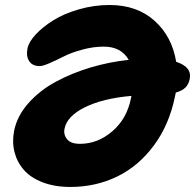

<svg xmlns="http://www.w3.org/2000/svg" viewBox="-20 -719 773 761"><path d="M258.8 22Q196.8 22 149.2 3.7Q101.6 -14.6 74.5 -45.7Q47.4 -76.7 37.4 -116.7Q27.3 -156.7 36.1 -201.2Q48.3 -260.3 93 -310.5Q137.7 -360.8 201.7 -395.3Q265.6 -429.7 339.6 -451.7Q413.6 -473.6 490.2 -481.9Q460 -534.2 391.1 -534.2Q349.6 -534.2 305.9 -522.2Q262.2 -510.3 233.4 -495.6Q204.6 -481 177.2 -469Q149.9 -457 137.2 -457Q108.9 -457 95.9 -476.3Q83 -495.6 88.9 -526.9Q94.2 -553.2 122.1 -583Q149.9 -612.8 191.9 -638.9Q233.9 -665 293.2 -682.1Q352.5 -699.2 414.1 -699.2Q522.9 -699.2 592.5 -636.7Q662.1 -574.2 678.2 -474.1Q741.7 -453.6 731.9 -405.8Q728 -385.3 715.3 -372.3Q702.6 -359.4 676.8 -352.1Q674.3 -339.8 673.8 -337.9Q650.9 -224.6 589.8 -142.3Q528.8 -60.1 443.8 -19Q358.9 22 258.8 22ZM235.8 -209Q231 -185.5 245.8 -167.2Q260.7 -148.9 296.9 -148.9Q367.2 -148.9 425 -198.5Q482.9 -248 499 -329.1Q501 -336.9 501 -338.9Q387.7 -329.1 316.7 -293.9Q245.6 -258.8 235.8 -209Z"/></svg>

Font: Shantell Sans Bouncy
Style: Italic
Weight: 800
Italic angle: -11.31°
Designer: Stephen Nixon, Anya Danilova, Shantell Martin
Foundry: Arrow Type
Version: Version 1.006;[9816181b4]